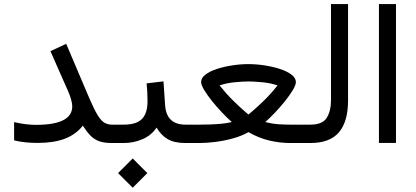

<svg xmlns="http://www.w3.org/2000/svg" viewBox="-20 -692 2011 929"><path d="M329.6 -177.7Q329.6 -190.4 324 -210.7Q318.4 -231 310.5 -248.5L224.1 -444.3L300.3 -480L411.1 -219.2Q433.6 -166.5 450.4 -138.2Q467.3 -109.9 483.6 -99.4Q500 -88.9 521 -88.9H541.5V0H521Q482.4 0 458.3 -9.3Q434.1 -18.6 416.5 -37.1Q398.9 -55.7 380.9 -84Q346.7 -41 293.7 -20.8Q240.7 -0.5 161.6 -0.5Q127.4 -0.5 100.1 -3.7Q72.8 -6.8 48.3 -12.7V-101.1Q104.5 -87.9 154.3 -87.9Q329.6 -87.9 329.6 -177.7Z M521.5 -88.9H578.6Q640.6 -88.9 667.2 -116.7Q693.8 -144.5 693.8 -202.1Q693.8 -225.6 692.6 -246.6Q691.4 -267.6 689.5 -288.6L771 -298.3L778.8 -184.1Q784.7 -88.9 877.9 -88.9H888.2V0H877Q822.8 0 790.3 -19.5Q757.8 -39.1 737.8 -74.7Q711.4 -36.1 668.5 -18.1Q625.5 0 578.6 0H521.5ZM622.1 74.7 692.9 145.5 622.1 216.3 551.3 145.5Z M1182.1 -381.8Q1219.7 -381.8 1259.8 -375.7Q1299.8 -369.6 1334.2 -358.4Q1368.7 -347.2 1390.1 -331.1Q1411.6 -314.9 1411.6 -294.9Q1411.6 -280.8 1396.7 -255.9Q1381.8 -231 1358.6 -202.1Q1335.4 -173.3 1310.1 -146.7Q1284.7 -120.1 1263.7 -101.6Q1297.9 -92.8 1328.6 -90.8Q1359.4 -88.9 1384.3 -88.9H1460.4V0H1384.8Q1333.5 0 1282.5 -12.2Q1231.4 -24.4 1182.1 -52.7Q1149.9 -34.2 1107.7 -22.5Q1065.4 -10.7 1022.7 -5.4Q980 0 945.8 0H868.7V-88.9H946.3Q962.9 -88.9 991 -89.6Q1019 -90.3 1049.1 -93Q1079.1 -95.7 1101.6 -101.6Q1080.6 -120.1 1055.2 -146.7Q1029.8 -173.3 1006.6 -202.1Q983.4 -231 968.3 -255.9Q953.1 -280.8 953.1 -294.9Q953.1 -314.9 974.1 -331.1Q995.1 -347.2 1029.5 -358.4Q1064 -369.6 1104 -375.7Q1144 -381.8 1182.1 -381.8ZM1182.1 -297.9Q1160.2 -297.9 1119.4 -294.4Q1078.6 -291 1042.5 -278.8Q1074.2 -238.8 1106.4 -207Q1138.7 -175.3 1160.4 -156.5Q1182.1 -137.7 1182.1 -137.7Q1182.1 -137.7 1204.1 -156.5Q1226.1 -175.3 1258.8 -207Q1291.5 -238.8 1322.8 -278.8Q1286.6 -291 1245.6 -294.4Q1204.6 -297.9 1182.1 -297.9Z M1440.9 -88.9H1481.9Q1540.5 -88.9 1561 -122.1Q1581.5 -155.3 1581.5 -205.1V-672.4H1664.1V-205.6Q1664.1 -104 1620.1 -52Q1576.2 0 1481.4 0H1440.9Z M1896 -672.4V-0.5H1813.5V-672.4Z"/></svg>

Font: Vazirmatn UI
Style: Regular
Weight: 400
Designer: Saber Rastikerdar
Foundry: Saber Rastikerdar
Version: Version 33.003